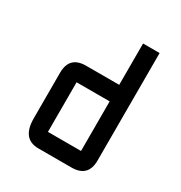

<svg xmlns="http://www.w3.org/2000/svg" viewBox="-171 -857 928 982"><g transform="rotate(30 293.0 -366.0)"><path d="M488.3 -97.7Q488.3 0 390.6 0H195.3Q97.7 0 97.7 -122.1V-390.6Q97.7 -488.3 195.3 -488.3H390.6V-732.4H488.3ZM195.3 -97.7H390.6V-390.6H195.3Z"/></g></svg>

Font: BabelStone Zanabazar
Style: Regular
Weight: 400
Designer: Andrew West
Foundry: Andrew West
Version: Version 10.002;August 6, 2021